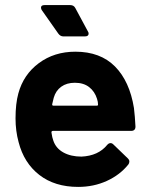

<svg xmlns="http://www.w3.org/2000/svg" viewBox="-20 -726 587 754"><path d="M401 -157Q407 -164 414 -164Q420 -164 425 -159L482 -104Q488 -98 488 -92Q488 -85 484 -80Q451 -39 399.5 -15.5Q348 8 287 8Q195 8 134.5 -39Q74 -86 53 -168Q41 -212 41 -261Q41 -319 52 -359Q72 -433 132.5 -478Q193 -523 276 -523Q374 -523 431.5 -465Q489 -407 506 -302Q510 -269 512 -229Q512 -212 495 -212H188Q182 -212 182 -206Q185 -185 189 -175Q199 -144 228.5 -127.5Q258 -111 300 -111Q366 -114 401 -157ZM191 -342Q186 -323 185 -317Q184 -311 190 -311H360Q365 -311 365 -315Q365 -326 361 -338Q352 -367 330 -384Q308 -401 274 -401Q242 -401 220.5 -385.5Q199 -370 191 -342ZM328 -594Q328 -583 313 -583H229Q217 -583 209 -594L145 -685Q141 -690 141 -696Q141 -706 155 -706H256Q270 -706 276 -694L325 -603Q328 -599 328 -594Z"/></svg>

Font: Barlow
Style: Bold
Weight: 700
Designer: Jeremy Tribby
Foundry: Jeremy Tribby
Version: Version 1.101 August 23, 2024